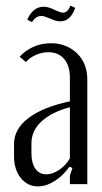

<svg xmlns="http://www.w3.org/2000/svg" viewBox="-20 -656 363 684"><path d="M30 -143Q30 -197 82 -236Q134 -275 229 -295V-379Q229 -422 208.5 -446Q188 -470 152 -470Q130 -470 109 -461Q88 -452 72 -435L50 -454Q70 -476 98.5 -489Q127 -502 163 -502Q190 -502 213.5 -492.5Q237 -483 254.5 -466Q272 -449 281.5 -425.5Q291 -402 291 -375V0H229V-30L238 -58L227 -62Q207 -32 176 -12Q145 8 115 8Q78 8 54 -22Q30 -52 30 -99ZM145 -35Q167 -35 191 -51Q215 -67 229 -92V-274Q165 -257 128.5 -224Q92 -191 92 -145V-110Q92 -75 106 -55Q120 -35 145 -35ZM94 -577 77 -586Q98 -632 135 -632Q148 -632 163 -626L183 -617Q197 -611 205 -611Q221 -611 231 -636L248 -628Q231 -580 195 -580Q179 -580 161 -589L147 -594Q137 -599 127 -599Q107 -599 94 -577Z"/></svg>

Font: Moniqa Paragraph
Style: Regular
Weight: 400
Designer: Rajesh Rajput
Foundry: Rajesh Rajput
Version: Version 1.000